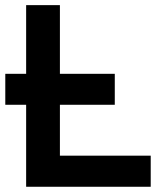

<svg xmlns="http://www.w3.org/2000/svg" viewBox="-30 -713 636 733"><path d="M-9.8 -313H69.8V0H545.4V-118.7H198.7V-313H408.2V-431.2H198.7V-693.4H69.8V-431.2H-9.8Z"/></svg>

Font: CaskaydiaCove Nerd Font
Style: Bold
Weight: 700
Designer: Aaron Bell
Foundry: Saja Typeworks
Version: Version 2111.1;Nerd Fonts 2.3.0